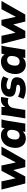

<svg xmlns="http://www.w3.org/2000/svg" viewBox="1741 -2300 570 4092"><g transform="rotate(-90 2026.0 -254.0)"><path d="M162 0 32 -508H206L272 -208L432 -508H545L610 -201L773 -508H949L659 0H510L448 -256L311 0Z M1120 11Q1050 11 1002 -25Q954 -61 933 -124.5Q912 -188 925 -272Q946 -396 1017 -457.5Q1088 -519 1186 -519Q1240 -519 1281 -496.5Q1322 -474 1335 -437L1356 -508H1527Q1518 -474 1510.5 -439Q1503 -404 1497 -370L1438 0H1262L1271 -56Q1246 -25 1207.5 -7Q1169 11 1120 11ZM1185 -121Q1229 -121 1259.5 -151Q1290 -181 1301 -246Q1313 -322 1289 -354.5Q1265 -387 1219 -387Q1175 -387 1144.5 -357Q1114 -327 1103 -262Q1091 -186 1114.5 -153.5Q1138 -121 1185 -121Z M1549 0 1608 -369Q1613 -403 1616.5 -438.5Q1620 -474 1622 -508H1793L1791 -424Q1848 -519 1952 -519Q1967 -519 1980 -517.5Q1993 -516 2005 -514L1979 -357Q1959 -366 1943.5 -369Q1928 -372 1904 -372Q1852 -372 1814.5 -339.5Q1777 -307 1766 -236L1729 0Z M2179 11Q2111 11 2056 -2.5Q2001 -16 1965 -39L2011 -155Q2048 -135 2094.5 -122Q2141 -109 2187 -109Q2224 -109 2243.5 -120Q2263 -131 2266 -150Q2271 -183 2228 -190L2135 -204Q2063 -215 2033 -255.5Q2003 -296 2013 -359Q2021 -411 2054 -446.5Q2087 -482 2139 -500.5Q2191 -519 2254 -519Q2311 -519 2361.5 -507Q2412 -495 2446 -470L2396 -358Q2368 -376 2328.5 -388Q2289 -400 2254 -400Q2212 -400 2192.5 -387.5Q2173 -375 2170 -357Q2167 -343 2175.5 -332Q2184 -321 2205 -318L2299 -303Q2444 -281 2423 -150Q2414 -95 2380.5 -59.5Q2347 -24 2295 -6.5Q2243 11 2179 11Z M2694 11Q2624 11 2576 -25Q2528 -61 2507 -124.5Q2486 -188 2499 -272Q2520 -396 2591 -457.5Q2662 -519 2760 -519Q2814 -519 2855 -496.5Q2896 -474 2909 -437L2930 -508H3101Q3092 -474 3084.5 -439Q3077 -404 3071 -370L3012 0H2836L2845 -56Q2820 -25 2781.5 -7Q2743 11 2694 11ZM2759 -121Q2803 -121 2833.5 -151Q2864 -181 2875 -246Q2887 -322 2863 -354.5Q2839 -387 2793 -387Q2749 -387 2718.5 -357Q2688 -327 2677 -262Q2665 -186 2688.5 -153.5Q2712 -121 2759 -121Z M3265 0 3135 -508H3309L3375 -208L3535 -508H3648L3713 -201L3876 -508H4052L3762 0H3613L3551 -256L3414 0Z"/></g></svg>

Font: Winston ExtraBold
Style: Italic
Weight: 800
Italic angle: -9°
Designer: Original fonts by Vernon Adams / Changes by Cristiano Sobral
Foundry: Original fonts by Vernon Adams / Changes by Cristiano Sobral
Version: Version 2.503;July 17, 2020;FontCreator 13.0.0.2655 64-bit